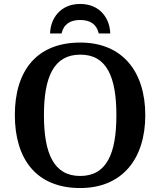

<svg xmlns="http://www.w3.org/2000/svg" viewBox="-20 -940 810 970"><path d="M233 -771H291C302 -819 336 -839 385 -839C434 -839 468 -819 479 -771H537C535 -846 486 -920 385 -920C284 -920 235 -846 233 -771ZM385 10C597 10 714 -137 714 -358C714 -580 597 -725 386 -725C163 -725 55 -580 55 -359C55 -137 163 10 385 10ZM385 -51C252 -51 202 -164 202 -358C202 -552 252 -664 386 -664C519 -664 568 -552 568 -358C568 -164 519 -51 385 -51Z"/></svg>

Font: Noto Serif Semi
Style: Regular
Weight: 600
Designer: Monotype Design Team
Foundry: Monotype Imaging Inc.
Version: Version 1.002